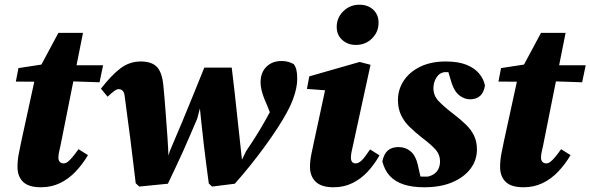

<svg xmlns="http://www.w3.org/2000/svg" viewBox="-20 -776 2497 812"><path d="M47 -431 58 -488 201 -510V-500H416L401 -428L193 -435L190 -430ZM153 16Q101 16 77.5 -7Q54 -30 54 -70Q54 -98 59.5 -126Q65 -154 70 -178L131 -458L227 -637H331L236 -161Q232 -145 229.5 -132Q227 -119 227 -109Q227 -98 233 -91.5Q239 -85 249 -85Q258 -85 266.5 -91.5Q275 -98 286 -111Q297 -124 312 -145L352 -120Q329 -81 299.5 -50Q270 -19 233.5 -1.5Q197 16 153 16Z M554 -1Q548 -48 542.5 -96Q537 -144 531 -190Q525 -236 519 -280Q513 -324 508 -364Q506 -386 498.5 -392.5Q491 -399 482 -399Q473 -399 461.5 -390Q450 -381 435 -367L407 -401Q451 -458 489.5 -487Q528 -516 575 -516Q622 -516 644 -492.5Q666 -469 671 -413Q676 -362 680 -307.5Q684 -253 688 -199Q692 -145 693 -94H684L699 -139Q725 -199 749 -257Q773 -315 796.5 -372.5Q820 -430 844 -490H960Q966 -443 971.5 -393Q977 -343 982.5 -292Q988 -241 993.5 -191Q999 -141 1004 -94H1000L1021 -137Q1044 -171 1063.5 -202Q1083 -233 1101 -265Q1119 -297 1138 -332Q1145 -346 1151 -360.5Q1157 -375 1163 -389L1141 -252L1109 -332Q1102 -347 1096 -363Q1090 -379 1086 -395.5Q1082 -412 1082 -428Q1082 -469 1106.5 -493.5Q1131 -518 1171 -518Q1188 -518 1200.5 -514Q1213 -510 1222 -505Q1230 -495 1233.5 -480.5Q1237 -466 1237 -442Q1237 -423 1232.5 -401.5Q1228 -380 1218.5 -354.5Q1209 -329 1193 -300Q1178 -272 1154 -235Q1130 -198 1100.5 -157.5Q1071 -117 1038.5 -76.5Q1006 -36 973 1L877 13L863 0Q858 -38 852.5 -79.5Q847 -121 842 -164Q837 -207 832.5 -249.5Q828 -292 824 -331H829L814 -274Q799 -239 784 -204Q769 -169 753.5 -134.5Q738 -100 722 -66.5Q706 -33 690 1L569 13Z M1291 -70Q1291 -96 1297 -125Q1303 -154 1308 -177L1361 -423L1397 -391L1278 -400L1288 -453L1501 -514L1547 -502L1473 -162Q1469 -146 1466.5 -132.5Q1464 -119 1464 -109Q1464 -98 1469 -91.5Q1474 -85 1484 -85Q1497 -85 1510.5 -98.5Q1524 -112 1545 -144L1585 -119Q1563 -80 1534.5 -49.5Q1506 -19 1470 -1.5Q1434 16 1391 16Q1339 16 1315 -7.5Q1291 -31 1291 -70ZM1485 -586Q1451 -586 1427.5 -607Q1404 -628 1404 -662Q1404 -701 1432 -728.5Q1460 -756 1500 -756Q1536 -756 1558.5 -735Q1581 -714 1581 -680Q1581 -641 1553.5 -613.5Q1526 -586 1485 -586Z M1774 16Q1723 16 1687 4Q1651 -8 1629 -31.5Q1607 -55 1597 -93Q1603 -124 1619.5 -139Q1636 -154 1666 -154Q1695 -154 1716.5 -136Q1738 -118 1747 -79L1762 -12L1698 -30Q1720 -30 1743 -29.5Q1766 -29 1789 -29Q1806 -33 1817.5 -41.5Q1829 -50 1835 -63.5Q1841 -77 1841 -94Q1841 -122 1822.5 -143Q1804 -164 1763 -195Q1734 -218 1711.5 -240Q1689 -262 1676 -289.5Q1663 -317 1663 -353Q1663 -397 1687 -434Q1711 -471 1756.5 -493.5Q1802 -516 1865 -516Q1917 -516 1951.5 -502.5Q1986 -489 2005.5 -466Q2025 -443 2031 -415Q2027 -386 2011 -371Q1995 -356 1968 -356Q1945 -356 1923.5 -372Q1902 -388 1890 -425L1872 -485L1931 -471Q1913 -471 1896 -471Q1879 -471 1862 -471Q1839 -469 1826 -448.5Q1813 -428 1813 -403Q1813 -372 1834.5 -349Q1856 -326 1899 -293Q1929 -270 1951 -248.5Q1973 -227 1985 -202Q1997 -177 1997 -144Q1997 -98 1969.5 -62Q1942 -26 1892.5 -5Q1843 16 1774 16Z M2088 -431 2099 -488 2242 -510V-500H2457L2442 -428L2234 -435L2231 -430ZM2194 16Q2142 16 2118.5 -7Q2095 -30 2095 -70Q2095 -98 2100.5 -126Q2106 -154 2111 -178L2172 -458L2268 -637H2372L2277 -161Q2273 -145 2270.5 -132Q2268 -119 2268 -109Q2268 -98 2274 -91.5Q2280 -85 2290 -85Q2299 -85 2307.5 -91.5Q2316 -98 2327 -111Q2338 -124 2353 -145L2393 -120Q2370 -81 2340.5 -50Q2311 -19 2274.5 -1.5Q2238 16 2194 16Z"/></svg>

Font: Source Serif 4 ExtraBold
Style: Italic
Weight: 800
Italic angle: -12°
Designer: Frank Grießhammer
Foundry: Adobe Systems Incorporated
Version: Version 4.004;hotconv 1.0.116;makeotfexe 2.5.65601